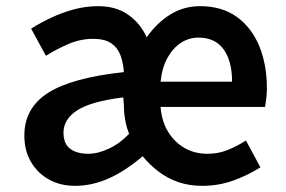

<svg xmlns="http://www.w3.org/2000/svg" viewBox="-20 -589 927 623"><path d="M224 14Q175 14 138 -7Q101 -28 80 -64.5Q59 -101 59 -149Q59 -239 136.5 -288Q214 -337 382 -355Q380 -385 371 -409.5Q362 -434 341 -448.5Q320 -463 282 -463Q242 -463 204 -447Q166 -431 129 -408L81 -496Q111 -515 146 -531.5Q181 -548 219.5 -558.5Q258 -569 299 -569Q356 -569 395.5 -541.5Q435 -514 456 -468Q490 -516 533.5 -542.5Q577 -569 629 -569Q700 -569 748 -534.5Q796 -500 821 -440Q846 -380 846 -302Q846 -284 844 -268.5Q842 -253 840 -242H501Q505 -194 526 -160.5Q547 -127 579.5 -108.5Q612 -90 653 -90Q688 -90 718 -102Q748 -114 778 -133L825 -46Q784 -20 736.5 -3Q689 14 636 14Q593 14 557.5 1.5Q522 -11 493.5 -33Q465 -55 443 -82Q385 -33 331.5 -9.5Q278 14 224 14ZM266 -90Q298 -90 334 -107Q370 -124 399 -155Q391 -174 386.5 -198.5Q382 -223 382 -247L380 -273Q275 -260 230.5 -231Q186 -202 186 -159Q186 -122 208 -106Q230 -90 266 -90ZM501 -324H733Q733 -391 705.5 -429Q678 -467 624 -467Q593 -467 567 -450Q541 -433 523.5 -401.5Q506 -370 501 -324Z"/></svg>

Font: Noto Sans JP Thin SemiBold
Style: Regular
Weight: 600
Version: Version 2.004-H2;hotconv 1.0.118;makeotfexe 2.5.65603